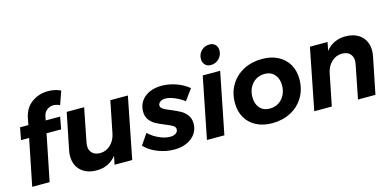

<svg xmlns="http://www.w3.org/2000/svg" viewBox="-72 -1199 3319 1628"><g transform="rotate(-15 1587.5 -385.0)"><path d="M313 -553 305 -514H432L412 -407H284L202 0H49L131 -407H60L80 -514H153L164 -571Q181 -658 243.5 -703.5Q306 -749 388 -749Q448 -749 498 -725L457 -608Q445 -614 428.5 -618Q412 -622 401 -622Q370 -622 345 -603Q320 -584 313 -553Z M426 -168Q426 -193 432 -221L496 -538H649L591 -243Q588 -228 588 -214Q588 -174 612.5 -150.5Q637 -127 681 -127Q732 -127 771.5 -163.5Q811 -200 823 -259L879 -538H1033L927 0H772L787 -74Q721 7 616 7Q528 7 477 -40.5Q426 -88 426 -168Z M1038 -96 1103 -191Q1141 -154 1193 -130.5Q1245 -107 1289 -107Q1321 -107 1340 -120Q1359 -133 1359 -155Q1359 -175 1338 -188Q1317 -201 1274 -218Q1227 -237 1196.5 -253.5Q1166 -270 1144 -299.5Q1122 -329 1122 -373Q1122 -423 1148 -462Q1174 -501 1221 -522.5Q1268 -544 1329 -544Q1392 -544 1456 -521.5Q1520 -499 1566 -460L1496 -364Q1454 -395 1409.5 -413Q1365 -431 1331 -431Q1305 -431 1287 -418Q1269 -405 1269 -386Q1269 -367 1290 -354Q1311 -341 1354 -324Q1402 -304 1433 -287Q1464 -270 1487 -239.5Q1510 -209 1510 -165Q1510 -115 1483 -76Q1456 -37 1407.5 -15Q1359 7 1297 7Q1223 7 1152.5 -21Q1082 -49 1038 -96Z M1843 -538 1736 0H1583L1690 -538ZM1882 -707Q1882 -664 1852 -634.5Q1822 -605 1780 -605Q1749 -605 1730 -625Q1711 -645 1711 -676Q1711 -719 1740.5 -748Q1770 -777 1812 -777Q1844 -777 1863 -757.5Q1882 -738 1882 -707Z M2474 -296Q2474 -208 2433 -139Q2392 -70 2320 -32Q2248 6 2156 6Q2077 6 2017 -25Q1957 -56 1925 -112Q1893 -168 1893 -242Q1893 -330 1934 -398.5Q1975 -467 2047 -505Q2119 -543 2211 -543Q2291 -543 2350.5 -512Q2410 -481 2442 -425.5Q2474 -370 2474 -296ZM2049 -250Q2049 -191 2081 -155Q2113 -119 2168 -119Q2211 -119 2245 -140Q2279 -161 2298.5 -198.5Q2318 -236 2318 -284Q2318 -343 2285.5 -379Q2253 -415 2199 -415Q2156 -415 2122 -394Q2088 -373 2068.5 -335.5Q2049 -298 2049 -250Z M3132 -370Q3132 -346 3126 -317L3062 0H2909L2967 -295Q2970 -310 2970 -324Q2970 -364 2945.5 -387.5Q2921 -411 2877 -411Q2826 -411 2786.5 -374.5Q2747 -338 2735 -279L2679 0H2525L2631 -538H2786L2771 -464Q2837 -545 2942 -545Q3030 -545 3081 -497.5Q3132 -450 3132 -370Z"/></g></svg>

Font: Gontserrat SemiBold
Style: Italic
Weight: 600
Italic angle: -11.3°
Designer: Julieta Ulanovsky
Foundry: Julieta Ulanovsky
Version: Version 6.001